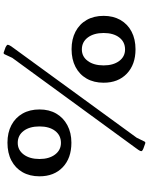

<svg xmlns="http://www.w3.org/2000/svg" viewBox="106 -942 867 1120"><g transform="rotate(90 540.0 -381.5)"><path d="M266 -365Q208 -365 164 -388Q120 -411 96 -453Q72 -495 72 -552Q72 -608 96 -650Q120 -692 164 -715Q208 -738 267 -738Q356 -738 409 -687.5Q462 -637 462 -552Q462 -495 438 -453Q414 -411 370 -388Q326 -365 266 -365ZM268 -425Q310 -425 335.5 -460Q361 -495 361 -552Q361 -608 335.5 -642.5Q310 -677 268 -677Q224 -677 198 -643Q172 -609 172 -552Q172 -495 198 -460Q224 -425 268 -425ZM812 9Q753 9 709.5 -14Q666 -37 642 -79Q618 -121 618 -178Q618 -234 642 -275.5Q666 -317 710 -340.5Q754 -364 812 -364Q902 -364 955 -313.5Q1008 -263 1008 -178Q1008 -121 984 -79Q960 -37 916 -14Q872 9 812 9ZM813 -51Q855 -51 881 -86Q907 -121 907 -178Q907 -234 881 -268.5Q855 -303 813 -303Q769 -303 743 -269Q717 -235 717 -178Q717 -120 743 -85.5Q769 -51 813 -51ZM805 -790Q809 -798 818 -794L846 -784Q856 -780 859.5 -776Q863 -772 859.5 -764.5Q856 -757 844 -741L317 -19L296 26Q292 34 283 30L255 20Q246 15 242.5 11.5Q239 8 242.5 0Q246 -8 257 -23L783 -745Z"/></g></svg>

Font: Hahmlet Medium
Style: Regular
Weight: 500
Version: Version 1.002